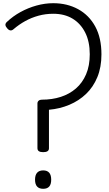

<svg xmlns="http://www.w3.org/2000/svg" viewBox="-20 -1166 681 1200"><path d="M250 -215Q232 -215 223 -221Q214 -227 214 -240V-519Q214 -530 221.5 -536.5Q229 -543 241 -543Q306 -543 360 -560.5Q414 -578 454.5 -613Q495 -648 518 -701.5Q541 -755 541 -827Q541 -906 512.5 -962.5Q484 -1019 433.5 -1049.5Q383 -1080 313 -1080Q265 -1080 221 -1068Q177 -1056 138 -1034.5Q99 -1013 64 -983Q55 -975 45 -976Q35 -977 25 -989Q15 -1000 14 -1009.5Q13 -1019 22 -1028Q61 -1065 108.5 -1091Q156 -1117 208.5 -1131.5Q261 -1146 313 -1146Q400 -1146 468.5 -1108.5Q537 -1071 575.5 -1000Q614 -929 614 -826Q614 -746 588.5 -684Q563 -622 518 -579Q473 -536 413.5 -511Q354 -486 286 -480V-239Q286 -227 277 -221Q268 -215 250 -215ZM250 14Q225 14 212 0Q199 -14 199 -43Q199 -72 212 -86.5Q225 -101 250 -101Q275 -101 287.5 -86.5Q300 -72 300 -43Q300 -14 287.5 0Q275 14 250 14Z"/></svg>

Font: Playwrite BR Light
Style: Regular
Weight: 300
Version: Version 1.003